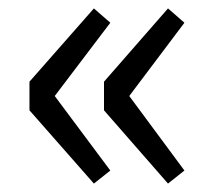

<svg xmlns="http://www.w3.org/2000/svg" viewBox="-20 -510 519 456"><path d="M203 -74 50 -248V-316L203 -490L242 -456L110 -282L242 -105ZM379 -74 227 -248V-316L379 -490L418 -456L287 -282L418 -105Z"/></svg>

Font: Source Han Sans SC
Style: Regular
Weight: 400
Designer: Ryoko NISHIZUKA 西塚涼子 (kana, bopomofo & ideographs); Paul D. Hunt (Latin, Greek & Cyrillic); Sandoll Communications 산돌커뮤니
Foundry: Adobe
Version: Version 2.002;hotconv 1.0.116;makeotfexe 2.5.65601; ttfautoh